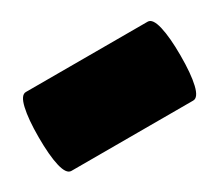

<svg xmlns="http://www.w3.org/2000/svg" viewBox="-68 -246 380 333"><g transform="rotate(-30 122.0 -79.0)"><path d="M0 0V-158H244V0ZM0 0Q-10 0 -15 -21Q-20 -42 -20 -79Q-20 -115 -15 -136.5Q-10 -158 0 -158ZM244 0V-158Q254 -158 259 -136.5Q264 -115 264 -79Q264 -42 259 -21Q254 0 244 0Z"/></g></svg>

Font: Changa ExtraLight
Style: Bold
Weight: 700
Version: Version 3.002; ttfautohint (v1.8.2)